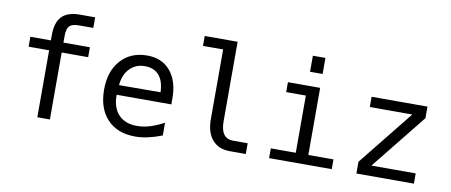

<svg xmlns="http://www.w3.org/2000/svg" viewBox="-60 -870 2621 1117"><g transform="rotate(10 1250.0 -312.0)"><path d="M425.8 -630.9V-568.4H340.8Q300.8 -568.4 285.2 -552.2Q269.5 -536.1 269.5 -493.2V-454.1H425.8V-395.5H269.5V0H195.3V-395.5H74.2V-454.1H195.3V-485.4Q195.3 -560.5 229.5 -595.7Q263.7 -630.9 335.9 -630.9Z M950.2 -245.1V-209H627V-207Q627 -131.8 666 -91.3Q705.1 -50.8 775.4 -50.8Q811.5 -50.8 850.1 -62.5Q888.7 -74.2 932.6 -97.7V-22.5Q890.6 -5.9 851.1 2.9Q811.5 11.7 774.4 11.7Q668.9 11.7 609.4 -51.8Q549.8 -115.2 549.8 -226.6Q549.8 -335 607.9 -399.9Q666 -464.8 763.7 -464.8Q850.6 -464.8 900.4 -405.8Q950.2 -346.7 950.2 -245.1ZM876 -267.6Q874 -333 844.7 -367.2Q815.4 -401.4 759.8 -401.4Q707 -401.4 671.9 -365.7Q636.7 -330.1 630.9 -266.6Z M1266.6 -164.1Q1266.6 -114.3 1285.2 -88.9Q1303.7 -63.5 1338.9 -63.5H1426.8V0H1332Q1265.6 0 1228.5 -43Q1191.4 -85.9 1191.4 -164.1V-576.2H1072.3V-634.8H1266.6Z M1595.7 -454.1H1786.1V-57.6H1934.6V0H1564.5V-57.6H1711.9V-395.5H1595.7ZM1711.9 -630.9H1786.1V-536.1H1711.9Z M2089.8 -455.1H2419.9V-386.7L2158.2 -60.5H2419.9V0H2080.1V-69.3L2340.8 -394.5H2089.8Z"/></g></svg>

Font: BabelStone Xiangqi
Style: Regular
Weight: 400
Designer: Andrew West
Foundry: BabelStone
Version: Version 11.000 June 09, 2018